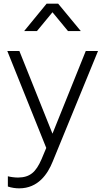

<svg xmlns="http://www.w3.org/2000/svg" viewBox="-20 -810 573 1050"><path d="M85 220C189 220 241 141 268 74L516 -531H449L267 -79L86 -531H20L233 -1L207 61C176 132 144 160 79 161C61 161 38 158 23 154V210C43 217 66 220 85 220ZM112 -640H182L267 -743L352 -640H422L298 -790H235Z"/></svg>

Font: Mluvka Light
Style: Regular
Weight: 300
Designer: Modified by Jiří Krblich, Original typeface by Gumpita Rahayu
Foundry: Gumpita Rahayu & Jiří Krblich
Version: Version 2.000;Glyphs 3.1.1 (3134)